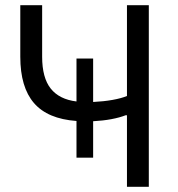

<svg xmlns="http://www.w3.org/2000/svg" viewBox="-20 -718 685 738"><path d="M468 0V-275H463Q440 -266 408 -260Q376 -254 338 -252V-112H274V-253Q163 -261 110.5 -322Q58 -383 58 -500V-698H142V-500Q142 -419 175 -377.5Q208 -336 274 -328V-493H338V-326Q379 -328 412.5 -334Q446 -340 468 -349V-698H552V0Z"/></svg>

Font: IBM Plex Sans Var
Style: Regular
Weight: 400
Designer: Mike Abbink, Paul van der Laan, Pieter van Rosmalen
Foundry: Bold Monday
Version: Version 3.000